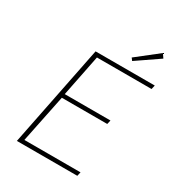

<svg xmlns="http://www.w3.org/2000/svg" viewBox="-198 -963 995 1084"><g transform="rotate(30 300.0 -421.0)"><path d="M78 0 210 -660H596L590 -634H234L180 -364H478L472 -338H176L112 -26H478L472 0ZM416 -716 404 -732 544 -842 562 -816Z"/></g></svg>

Font: Source Code Pro ExtraLight
Style: Italic
Weight: 200
Italic angle: -11°
Monospace: yes
Designer: Paul D. Hunt, Teo Tuominen
Foundry: Adobe Systems Incorporated
Version: Version 1.050;PS 1.000;hotconv 16.6.51;makeotf.lib2.5.65220